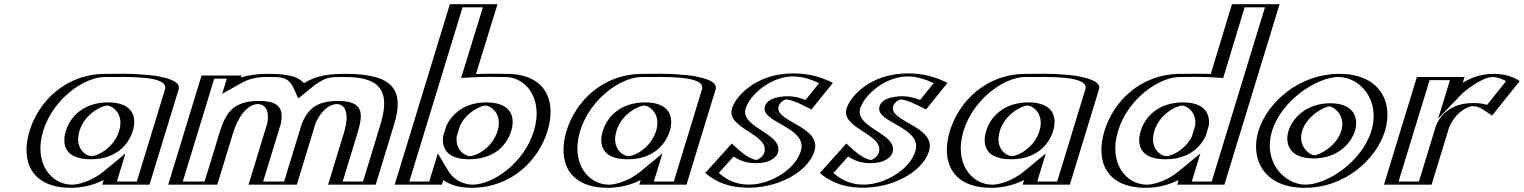

<svg xmlns="http://www.w3.org/2000/svg" viewBox="-20 -880 7262 915"><path d="M333.8 -256C355.5 -327 423.8 -377 490.8 -377C556.8 -377 594.5 -327 572.8 -256C551.4 -186 486.1 -136 417.1 -136C345.1 -136 312.4 -186 333.8 -256ZM806.3 -454 667.5 0H492.5L510.2 -58C459.4 -16 387.9 15 317.9 15C167.9 15 99.9 -106 145.8 -256C191.6 -406 333.9 -528 483.9 -528C552.9 -528 832.4 -541 806.3 -454ZM318.8 -256C295 -178.3 332.5 -121 412.5 -121C489.5 -121 564 -178.1 587.8 -256C612 -335.1 569.4 -392 495.3 -392C420.4 -392 343 -335.2 318.8 -256ZM791.3 -454C805.6 -501.6 654.5 -514.3 539.4 -513.6C514.1 -513.5 493 -513 479.3 -513C338.5 -513 204.5 -399 160.8 -256C117.1 -113 181.6 0 322.5 0C388.1 0 455.2 -29.2 502.2 -68.1L537.1 -96.9L512.1 -15H657.1ZM318.8 -256C343 -335.2 420.4 -392 495.3 -392C569.4 -392 612 -335.1 587.8 -256C564 -178.1 489.5 -121 412.5 -121C332.5 -121 295 -178.3 318.8 -256ZM791.3 -454 657.1 -15H512.1L537.1 -96.9L502.2 -68.1C455.2 -29.2 388.1 0 322.5 0C181.6 0 117.1 -113 160.8 -256C204.5 -399 338.5 -513 479.3 -513C493 -513 514.1 -513.5 539.4 -513.6C654.5 -514.3 805.6 -501.6 791.3 -454ZM333.8 -256C312.4 -186.1 345.2 -136 417.1 -136C486 -136 551.4 -186.1 572.8 -256C594.5 -327 556.7 -377 490.8 -377C423.8 -377 355.5 -327 333.8 -256ZM483.9 -528C333.9 -528 191.6 -406 145.8 -256C99.9 -106 167.9 15 317.9 15C387.9 15 459.4 -16 510.2 -58L492.5 0H667.5L806.3 -454C831.4 -537.6 594 -528 483.9 -528ZM293.8 -256C273.5 -189.6 290.4 -121 412.5 -121C531.9 -121 592.5 -189.6 612.8 -256C633.4 -323.6 612 -392 495.3 -392C377.9 -392 314.4 -323.6 293.8 -256ZM766.3 -454 632.1 -15H537.1L578 -148.9L473.8 -62.8C423.4 -21.2 360 0 322.5 0C225.1 0 138.6 -101.7 185.8 -256C233 -410.3 382 -513 479.3 -513C587.6 -513 786.5 -521.2 766.3 -454ZM358.8 -256C384 -338.6 466.4 -377 490.8 -377C514 -377 573 -338.6 547.8 -256C522.9 -174.6 443.5 -136 417.1 -136C387.5 -136 333.9 -174.7 358.8 -256ZM831.3 -454C850.4 -517.8 655.1 -529.3 543.3 -528.6C517.2 -528.5 495.3 -528 483.9 -528C290.5 -528 163.2 -394.7 120.8 -256C78.4 -117.3 124.6 15 317.9 15C380.9 15 434.6 -2.3 474.2 -21.9L467.5 0H692.5Z M990.5 0H806.5L965.5 -520H1105.5L1096.6 -491C1137.6 -514 1187.9 -528 1252.9 -528C1333.9 -528 1391.3 -526 1420.4 -461C1499.3 -526 1547.9 -528 1628.9 -528C1820.9 -528 1885.8 -459 1833.2 -287L1745.5 0H1568.5L1643.1 -244C1674 -345 1658.9 -384 1584.9 -384C1523.9 -384 1487 -358 1458.5 -291L1369.5 0H1189.5L1278.5 -291C1291 -358 1269.9 -384 1208.9 -384C1134.9 -384 1096 -345 1065.1 -244ZM1443.7 -291.9 1359.1 -15H1209.1L1293.7 -291.9C1307.3 -364.9 1281.7 -399 1213.5 -399C1129.4 -399 1081.8 -347.8 1050.1 -244L980.1 -15H826.1L975.9 -505H1085.9L1073 -462.7L1101.2 -478.6C1138.7 -499.6 1185.4 -513 1248.3 -513C1329.8 -513 1379.2 -511.1 1405.7 -452L1412.2 -437.5L1428.5 -450.9C1502.5 -512 1543.3 -513 1624.3 -513C1811.5 -513 1868.2 -450.5 1818.2 -287L1735.1 -15H1588.1L1658.1 -244C1689.8 -347.8 1673.6 -399 1589.5 -399C1521.3 -399 1474.8 -364.9 1443.7 -291.9ZM1293.7 -291.9 1209.1 -15H1359.1L1443.7 -291.9C1474.8 -364.9 1521.3 -399 1589.5 -399C1673.6 -399 1689.8 -347.8 1658.1 -244L1588.1 -15H1735.1L1818.2 -287C1868.2 -450.5 1811.5 -513 1624.3 -513C1543.3 -513 1502.5 -512 1428.5 -450.9L1412.2 -437.5L1405.7 -452C1379.2 -511.1 1329.8 -513 1248.3 -513C1185.4 -513 1138.7 -499.6 1101.2 -478.6L1073 -462.7L1085.9 -505H975.9L826.1 -15H980.1L1050.1 -244C1081.8 -347.8 1129.4 -399 1213.5 -399C1281.7 -399 1307.3 -364.9 1293.7 -291.9ZM990.5 0 1065.1 -244C1095.9 -344.8 1135.3 -384 1208.9 -384C1269.6 -384 1290.9 -357.7 1278.5 -291L1189.5 0H1369.5L1458.5 -291C1486.8 -357.7 1524.3 -384 1584.9 -384C1658.5 -384 1673.9 -344.8 1643.1 -244L1568.5 0H1745.5L1833.2 -287C1885.8 -458.8 1820.8 -528 1628.9 -528C1548.1 -528 1499.1 -525.8 1420.4 -461C1391.4 -525.9 1333.8 -528 1252.9 -528C1187.9 -528 1137.6 -514 1096.6 -491L1105.5 -520H965.5L806.5 0ZM1418.6 -291.3 1334.1 -15H1234.1L1318.6 -291.3C1330.4 -354.9 1319 -399 1213.5 -399C1088.1 -399 1054 -338.6 1025.1 -244L955.1 -15H851.1L1000.9 -505H1060.9L1038.9 -433L1129.4 -483.7C1165.6 -504 1201.5 -513 1248.3 -513C1319.1 -513 1353.6 -517.3 1380.7 -456.9L1401.5 -410.6L1456.8 -456.2C1531.7 -517.9 1554.9 -513 1624.3 -513C1775.2 -513 1846.5 -461.1 1793.2 -287L1710.1 -15H1613.1L1683.1 -244C1712 -338.6 1714.9 -399 1589.5 -399C1484 -399 1445.6 -354.9 1418.6 -291.3ZM1253.6 -291.6 1164.5 0H1394.5L1483.6 -291.6C1516 -367.6 1562.6 -384 1584.9 -384C1616.3 -384 1651.8 -354.2 1618.1 -244L1543.5 0H1770.5L1858.2 -287C1907.6 -448.4 1856.5 -528 1628.9 -528C1557.1 -528 1490.2 -523.2 1428.9 -483.2C1394.4 -524.1 1323.9 -528 1252.9 -528C1205.3 -528 1161.8 -521.3 1127.7 -510.9L1130.5 -520H940.5L781.5 0H1015.5L1090.1 -244C1123.8 -354.2 1177.5 -384 1208.9 -384C1231.1 -384 1267.9 -367.9 1253.6 -291.6Z M2376.3 -256C2354.9 -186 2291.6 -136 2219.6 -136C2159.2 -136 2125 -174.3 2131.8 -230.9L2147.5 -281.6C2176 -338.7 2235.5 -377 2293.3 -377C2360.3 -377 2398 -327 2376.3 -256ZM1886 0H2061L2078.7 -58C2103.9 -16 2156.4 15 2226.4 15C2376.4 15 2518.4 -106 2564.3 -256C2610.1 -406 2542.4 -528 2392.4 -528C2362.2 -528 2293.2 -530.5 2222.9 -526L2325.9 -860H2148.9ZM2215 -121C2295 -121 2367.5 -178.3 2391.3 -256C2415.5 -335.2 2372.8 -392 2297.8 -392C2232.3 -392 2165.4 -348 2132.9 -283L2116.4 -229.5C2108.7 -165.1 2146.9 -121 2215 -121ZM1905.6 -15 2159.3 -845H2306.3L2203 -510L2219.3 -511C2288.7 -515.5 2357.1 -513 2387.8 -513C2528.6 -513 2593 -399 2549.3 -256C2505.6 -113 2371.9 0 2231 0C2165.4 0 2116.2 -29.2 2092.9 -68.1L2075.6 -96.9L2050.6 -15ZM2116.4 -229.5 2132.9 -283C2165.4 -348 2232.3 -392 2297.8 -392C2372.8 -392 2415.5 -335.2 2391.3 -256C2367.5 -178.3 2295 -121 2215 -121C2146.9 -121 2108.7 -165.1 2116.4 -229.5ZM1905.6 -15H2050.6L2075.6 -96.9L2092.9 -68.1C2116.2 -29.2 2165.4 0 2231 0C2371.9 0 2505.6 -113 2549.3 -256C2593 -399 2528.6 -513 2387.8 -513C2357.1 -513 2288.7 -515.5 2219.3 -511L2203 -510L2306.3 -845H2159.3ZM2376.3 -256C2398 -327 2360.2 -377 2293.3 -377C2235.5 -377 2176 -338.7 2147.5 -281.6L2131.8 -230.9C2125 -174.4 2159.2 -136 2219.6 -136C2291.5 -136 2354.9 -186.1 2376.3 -256ZM1886 0 2148.9 -860H2325.9L2222.9 -526C2293.2 -530.5 2362.2 -528 2392.4 -528C2542.4 -528 2610.1 -406 2564.3 -256C2518.4 -106 2376.4 15 2226.4 15C2156.4 15 2103.9 -16 2078.7 -58L2061 0ZM2215 -121C2337.1 -121 2396 -189.6 2416.3 -256C2436.9 -323.6 2415.3 -392 2297.8 -392C2193.5 -392 2135 -337.1 2107.7 -282.1L2091.7 -230.3C2085.1 -176 2108.2 -121 2215 -121ZM1930.6 -15 2184.3 -845H2281.3L2177.4 -508.2L2225.2 -511.2C2289.3 -515.3 2353.7 -513 2387.8 -513C2485.1 -513 2571.5 -410.3 2524.3 -256C2477.1 -101.7 2328.4 0 2231 0C2193.5 0 2143 -21.2 2118.1 -62.8L2066.5 -148.9L2025.6 -15ZM2156.6 -230 2172.8 -282.5C2206.4 -349.5 2274.3 -377 2293.3 -377C2317.6 -377 2376.5 -338.6 2351.3 -256C2326.4 -174.7 2249.1 -136 2219.6 -136C2198 -136 2148.6 -163.6 2156.6 -230ZM1861 0H2086L2092.7 -21.9C2121.1 -1.8 2163.8 15 2226.4 15C2419.8 15 2546.9 -117.3 2589.3 -256C2631.7 -394.7 2585.9 -528 2392.4 -528C2369.7 -528 2310.9 -529.8 2248.3 -527.4L2350.9 -860H2123.9Z M2892.8 -256C2914.5 -327 2982.8 -377 3049.8 -377C3115.8 -377 3153.5 -327 3131.8 -256C3110.4 -186 3045.1 -136 2976.1 -136C2904.1 -136 2871.4 -186 2892.8 -256ZM3365.3 -454 3226.5 0H3051.5L3069.2 -58C3018.4 -16 2946.9 15 2876.9 15C2726.9 15 2658.9 -106 2704.8 -256C2750.6 -406 2892.9 -528 3042.9 -528C3111.9 -528 3391.4 -541 3365.3 -454ZM2877.8 -256C2854 -178.3 2891.5 -121 2971.5 -121C3048.5 -121 3123 -178.1 3146.8 -256C3171 -335.1 3128.4 -392 3054.3 -392C2979.4 -392 2902 -335.2 2877.8 -256ZM3350.3 -454C3364.6 -501.6 3213.5 -514.3 3098.4 -513.6C3073.1 -513.5 3052 -513 3038.3 -513C2897.5 -513 2763.5 -399 2719.8 -256C2676.1 -113 2740.6 0 2881.5 0C2947.1 0 3014.2 -29.2 3061.2 -68.1L3096.1 -96.9L3071.1 -15H3216.1ZM2877.8 -256C2902 -335.2 2979.4 -392 3054.3 -392C3128.4 -392 3171 -335.1 3146.8 -256C3123 -178.1 3048.5 -121 2971.5 -121C2891.5 -121 2854 -178.3 2877.8 -256ZM3350.3 -454 3216.1 -15H3071.1L3096.1 -96.9L3061.2 -68.1C3014.2 -29.2 2947.1 0 2881.5 0C2740.6 0 2676.1 -113 2719.8 -256C2763.5 -399 2897.5 -513 3038.3 -513C3052 -513 3073.1 -513.5 3098.4 -513.6C3213.5 -514.3 3364.6 -501.6 3350.3 -454ZM2892.8 -256C2871.4 -186.1 2904.2 -136 2976.1 -136C3045 -136 3110.4 -186.1 3131.8 -256C3153.5 -327 3115.7 -377 3049.8 -377C2982.8 -377 2914.5 -327 2892.8 -256ZM3042.9 -528C2892.9 -528 2750.6 -406 2704.8 -256C2658.9 -106 2726.9 15 2876.9 15C2946.9 15 3018.4 -16 3069.2 -58L3051.5 0H3226.5L3365.3 -454C3390.4 -537.6 3153 -528 3042.9 -528ZM2852.8 -256C2832.5 -189.6 2849.4 -121 2971.5 -121C3090.9 -121 3151.5 -189.6 3171.8 -256C3192.4 -323.6 3171 -392 3054.3 -392C2936.9 -392 2873.4 -323.6 2852.8 -256ZM3325.3 -454 3191.1 -15H3096.1L3137 -148.9L3032.8 -62.8C2982.4 -21.2 2919 0 2881.5 0C2784.1 0 2697.6 -101.7 2744.8 -256C2792 -410.3 2941 -513 3038.3 -513C3146.6 -513 3345.5 -521.2 3325.3 -454ZM2917.8 -256C2943 -338.6 3025.4 -377 3049.8 -377C3073 -377 3132 -338.6 3106.8 -256C3081.9 -174.6 3002.5 -136 2976.1 -136C2946.5 -136 2892.9 -174.7 2917.8 -256ZM3390.3 -454C3409.4 -517.8 3214.1 -529.3 3102.3 -528.6C3076.2 -528.5 3054.3 -528 3042.9 -528C2849.5 -528 2722.2 -394.7 2679.8 -256C2637.4 -117.3 2683.6 15 2876.9 15C2939.9 15 2993.6 -2.3 3033.2 -21.9L3026.5 0H3251.5Z M3472 -175C3564 -85 3636.9 -119 3647.3 -153C3671.1 -231 3462.4 -261.4 3493.5 -363C3523.1 -460 3707.5 -602 3927.7 -488L3834.2 -372C3717.2 -434 3672.9 -397 3665.5 -373C3646.6 -311 3874 -283 3836.4 -160C3790.3 -9 3506.9 87 3363 -54ZM3469.8 -153.2 3384.2 -58.1C3496.9 41 3687.6 0.2 3776.8 -89.2C3798.2 -110.6 3813.6 -134.4 3821.4 -160C3854.4 -267.8 3624.1 -286.7 3650.5 -373C3657.9 -397.1 3686.6 -421.2 3730.2 -421.1C3757.5 -421 3788.6 -413.5 3833.2 -391.5L3904.9 -480.5C3729.7 -563.7 3585.5 -481.4 3530 -404.4C3519.6 -389.9 3512.4 -375.8 3508.5 -363C3482.8 -278.9 3692.6 -252 3662.3 -153C3653.5 -124.1 3619.4 -102.3 3580.9 -102.4C3548.4 -102.5 3511.2 -116.3 3469.8 -153.2ZM3469.8 -153.2C3511.2 -116.3 3548.4 -102.5 3580.9 -102.4C3619.4 -102.3 3653.5 -124.1 3662.3 -153C3692.6 -252 3482.8 -278.9 3508.5 -363C3512.4 -375.8 3519.6 -389.9 3530 -404.4C3585.5 -481.4 3729.7 -563.7 3904.9 -480.5L3833.2 -391.5C3788.6 -413.5 3757.5 -421 3730.2 -421.1C3686.6 -421.2 3657.9 -397.1 3650.5 -373C3624.1 -286.7 3854.4 -267.8 3821.4 -160C3813.6 -134.4 3798.2 -110.6 3776.8 -89.2C3687.6 0.2 3496.9 41 3384.2 -58.1ZM3471.8 -174.7 3362.8 -53.8 3371.9 -45.8C3489.2 57.3 3689 17.1 3786.6 -80.7C3810.1 -104.3 3827.6 -131.1 3836.4 -160C3875 -286.1 3645.6 -307.9 3665.5 -373C3669.8 -386.9 3687.6 -406.2 3725.5 -406.1C3750.1 -406 3779.3 -399.3 3823.1 -377.7L3834.4 -372.2L3927.9 -488.2L3914.9 -494.4C3734.8 -579.8 3579.9 -496.2 3517.9 -410.1C3506.3 -394.1 3498.1 -378 3493.5 -363C3461.5 -258.5 3672 -233.9 3647.3 -153C3641.9 -135.3 3619.1 -117.3 3585.5 -117.4C3557.3 -117.5 3522.4 -129.6 3482.2 -165.5ZM3476.2 -134.1C3505.2 -115.1 3536.3 -102.5 3580.8 -102.4C3658.4 -102.3 3682.1 -136.2 3687.3 -153C3715 -243.7 3505.4 -271 3533.5 -363C3549.7 -415.9 3617.5 -481.7 3695 -505.4C3742.2 -519.9 3798.7 -524.3 3883.5 -483.7L3819.1 -403.8C3782.7 -417.4 3746.7 -426 3699.1 -418.8C3640.5 -410 3629.3 -385.4 3625.5 -373C3601.6 -294.8 3831.7 -275.3 3796.4 -160C3771.8 -79.4 3675.7 -19.7 3594 -4.5C3539.2 5.7 3468.1 1.1 3405.8 -56ZM3467.3 -195.9 3341.2 -55.9C3382.9 -19.2 3435.4 5.5 3504 12.5C3636.3 26 3754.5 -25.5 3814.4 -85.5C3837.1 -108.2 3853.2 -133.2 3861.4 -160C3897.6 -278.3 3668.2 -300 3690.5 -373C3698.4 -398.8 3725.2 -406.1 3725.2 -406.1C3732.2 -406 3756.5 -403.1 3800.1 -381.6L3847.2 -358.4L3949.3 -485.1L3937.6 -490.6C3889.7 -513.4 3840.4 -526.4 3787.3 -529.6C3627.7 -539.1 3530.9 -461.8 3491.2 -406.7C3480.3 -391.5 3472.6 -376.6 3468.5 -363C3439 -266.7 3649.4 -241.8 3622.3 -153C3615.5 -130.9 3590.7 -118.5 3585.2 -117.4C3579.7 -117.7 3546.5 -125.3 3507.2 -160.3Z M4018 -175C4110 -85 4182.9 -119 4193.3 -153C4217.1 -231 4008.4 -261.4 4039.5 -363C4069.1 -460 4253.5 -602 4473.7 -488L4380.2 -372C4263.2 -434 4218.9 -397 4211.5 -373C4192.6 -311 4420 -283 4382.4 -160C4336.3 -9 4052.9 87 3909 -54ZM4015.8 -153.2 3930.2 -58.1C4042.9 41 4233.6 0.2 4322.8 -89.2C4344.2 -110.6 4359.6 -134.4 4367.4 -160C4400.4 -267.8 4170.1 -286.7 4196.5 -373C4203.9 -397.1 4232.6 -421.2 4276.2 -421.1C4303.5 -421 4334.6 -413.5 4379.2 -391.5L4450.9 -480.5C4275.7 -563.7 4131.5 -481.4 4076 -404.4C4065.6 -389.9 4058.4 -375.8 4054.5 -363C4028.8 -278.9 4238.6 -252 4208.3 -153C4199.5 -124.1 4165.4 -102.3 4126.9 -102.4C4094.4 -102.5 4057.2 -116.3 4015.8 -153.2ZM4015.8 -153.2C4057.2 -116.3 4094.4 -102.5 4126.9 -102.4C4165.4 -102.3 4199.5 -124.1 4208.3 -153C4238.6 -252 4028.8 -278.9 4054.5 -363C4058.4 -375.8 4065.6 -389.9 4076 -404.4C4131.5 -481.4 4275.7 -563.7 4450.9 -480.5L4379.2 -391.5C4334.6 -413.5 4303.5 -421 4276.2 -421.1C4232.6 -421.2 4203.9 -397.1 4196.5 -373C4170.1 -286.7 4400.4 -267.8 4367.4 -160C4359.6 -134.4 4344.2 -110.6 4322.8 -89.2C4233.6 0.2 4042.9 41 3930.2 -58.1ZM4017.8 -174.7 3908.8 -53.8 3917.9 -45.8C4035.2 57.3 4235 17.1 4332.6 -80.7C4356.1 -104.3 4373.6 -131.1 4382.4 -160C4421 -286.1 4191.6 -307.9 4211.5 -373C4215.8 -386.9 4233.6 -406.2 4271.5 -406.1C4296.1 -406 4325.3 -399.3 4369.1 -377.7L4380.4 -372.2L4473.9 -488.2L4460.9 -494.4C4280.8 -579.8 4125.9 -496.2 4063.9 -410.1C4052.3 -394.1 4044.1 -378 4039.5 -363C4007.5 -258.5 4218 -233.9 4193.3 -153C4187.9 -135.3 4165.1 -117.3 4131.5 -117.4C4103.3 -117.5 4068.4 -129.6 4028.2 -165.5ZM4022.2 -134.1C4051.2 -115.1 4082.3 -102.5 4126.8 -102.4C4204.4 -102.3 4228.1 -136.2 4233.3 -153C4261 -243.7 4051.4 -271 4079.5 -363C4095.7 -415.9 4163.5 -481.7 4241 -505.4C4288.2 -519.9 4344.7 -524.3 4429.5 -483.7L4365.1 -403.8C4328.7 -417.4 4292.7 -426 4245.1 -418.8C4186.5 -410 4175.3 -385.4 4171.5 -373C4147.6 -294.8 4377.7 -275.3 4342.4 -160C4317.8 -79.4 4221.7 -19.7 4140 -4.5C4085.2 5.7 4014.1 1.1 3951.8 -56ZM4013.3 -195.9 3887.2 -55.9C3928.9 -19.2 3981.4 5.5 4050 12.5C4182.3 26 4300.5 -25.5 4360.4 -85.5C4383.1 -108.2 4399.2 -133.2 4407.4 -160C4443.6 -278.3 4214.2 -300 4236.5 -373C4244.4 -398.8 4271.2 -406.1 4271.2 -406.1C4278.2 -406 4302.5 -403.1 4346.1 -381.6L4393.2 -358.4L4495.3 -485.1L4483.6 -490.6C4435.7 -513.4 4386.4 -526.4 4333.3 -529.6C4173.7 -539.1 4076.9 -461.8 4037.2 -406.7C4026.3 -391.5 4018.6 -376.6 4014.5 -363C3985 -266.7 4195.4 -241.8 4168.3 -153C4161.5 -130.9 4136.7 -118.5 4131.2 -117.4C4125.7 -117.7 4092.5 -125.3 4053.2 -160.3Z M4719.8 -256C4741.5 -327 4809.8 -377 4876.8 -377C4942.8 -377 4980.5 -327 4958.8 -256C4937.4 -186 4872.1 -136 4803.1 -136C4731.1 -136 4698.4 -186 4719.8 -256ZM5192.3 -454 5053.5 0H4878.5L4896.2 -58C4845.4 -16 4773.9 15 4703.9 15C4553.9 15 4485.9 -106 4531.8 -256C4577.6 -406 4719.9 -528 4869.9 -528C4938.9 -528 5218.4 -541 5192.3 -454ZM4704.8 -256C4681 -178.3 4718.5 -121 4798.5 -121C4875.5 -121 4950 -178.1 4973.8 -256C4998 -335.1 4955.4 -392 4881.3 -392C4806.4 -392 4729 -335.2 4704.8 -256ZM5177.3 -454C5191.6 -501.6 5040.5 -514.3 4925.4 -513.6C4900.1 -513.5 4879 -513 4865.3 -513C4724.5 -513 4590.5 -399 4546.8 -256C4503.1 -113 4567.6 0 4708.5 0C4774.1 0 4841.2 -29.2 4888.2 -68.1L4923.1 -96.9L4898.1 -15H5043.1ZM4704.8 -256C4729 -335.2 4806.4 -392 4881.3 -392C4955.4 -392 4998 -335.1 4973.8 -256C4950 -178.1 4875.5 -121 4798.5 -121C4718.5 -121 4681 -178.3 4704.8 -256ZM5177.3 -454 5043.1 -15H4898.1L4923.1 -96.9L4888.2 -68.1C4841.2 -29.2 4774.1 0 4708.5 0C4567.6 0 4503.1 -113 4546.8 -256C4590.5 -399 4724.5 -513 4865.3 -513C4879 -513 4900.1 -513.5 4925.4 -513.6C5040.5 -514.3 5191.6 -501.6 5177.3 -454ZM4719.8 -256C4698.4 -186.1 4731.2 -136 4803.1 -136C4872 -136 4937.4 -186.1 4958.8 -256C4980.5 -327 4942.7 -377 4876.8 -377C4809.8 -377 4741.5 -327 4719.8 -256ZM4869.9 -528C4719.9 -528 4577.6 -406 4531.8 -256C4485.9 -106 4553.9 15 4703.9 15C4773.9 15 4845.4 -16 4896.2 -58L4878.5 0H5053.5L5192.3 -454C5217.4 -537.6 4980 -528 4869.9 -528ZM4679.8 -256C4659.5 -189.6 4676.4 -121 4798.5 -121C4917.9 -121 4978.5 -189.6 4998.8 -256C5019.4 -323.6 4998 -392 4881.3 -392C4763.9 -392 4700.4 -323.6 4679.8 -256ZM5152.3 -454 5018.1 -15H4923.1L4964 -148.9L4859.8 -62.8C4809.4 -21.2 4746 0 4708.5 0C4611.1 0 4524.6 -101.7 4571.8 -256C4619 -410.3 4768 -513 4865.3 -513C4973.6 -513 5172.5 -521.2 5152.3 -454ZM4744.8 -256C4770 -338.6 4852.4 -377 4876.8 -377C4900 -377 4959 -338.6 4933.8 -256C4908.9 -174.6 4829.5 -136 4803.1 -136C4773.5 -136 4719.9 -174.7 4744.8 -256ZM5217.3 -454C5236.4 -517.8 5041.1 -529.3 4929.3 -528.6C4903.2 -528.5 4881.3 -528 4869.9 -528C4676.5 -528 4549.2 -394.7 4506.8 -256C4464.4 -117.3 4510.6 15 4703.9 15C4766.9 15 4820.6 -2.3 4860.2 -21.9L4853.5 0H5078.5Z M5456.3 -256C5478 -327 5546.3 -377 5613.3 -377C5671 -377 5707.1 -338.7 5700.7 -281.6L5685.3 -230.9C5657.6 -174.3 5600 -136 5539.6 -136C5467.6 -136 5434.9 -186 5456.3 -256ZM5790 0H5615L5632.7 -58C5581.9 -16 5510.4 15 5440.4 15C5290.4 15 5222.4 -106 5268.3 -256C5314.1 -406 5456.4 -528 5606.4 -528C5636.6 -528 5707.2 -530.5 5774.7 -526L5875.9 -860H6052.9ZM5699.9 -229.5 5716.1 -283C5723.4 -348 5683.4 -392 5617.8 -392C5542.9 -392 5465.5 -335.2 5441.3 -256C5417.5 -178.3 5455 -121 5535 -121C5603.1 -121 5668.3 -165.1 5699.9 -229.5ZM5779.6 -15 6033.3 -845H5886.4L5784.9 -510L5769.2 -511C5702.5 -515.5 5632.6 -513 5601.8 -513C5461 -513 5327 -399 5283.3 -256C5239.6 -113 5304.1 0 5445 0C5510.6 0 5577.7 -29.2 5624.7 -68.1L5659.6 -96.9L5634.6 -15ZM5535 -121C5455 -121 5417.5 -178.3 5441.3 -256C5465.5 -335.2 5542.9 -392 5617.8 -392C5683.4 -392 5723.4 -348 5716.1 -283L5699.9 -229.5C5668.3 -165.1 5603.1 -121 5535 -121ZM5779.6 -15H5634.6L5659.6 -96.9L5624.7 -68.1C5577.7 -29.2 5510.6 0 5445 0C5304.1 0 5239.6 -113 5283.3 -256C5327 -399 5461 -513 5601.8 -513C5632.6 -513 5702.5 -515.5 5769.2 -511L5784.9 -510L5886.4 -845H6033.3ZM5685.3 -230.9 5700.7 -281.6C5707.1 -338.7 5671 -377 5613.3 -377C5546.3 -377 5478 -327 5456.3 -256C5434.9 -186.1 5467.7 -136 5539.6 -136C5601.1 -136 5658.8 -176.9 5685.3 -230.9ZM5606.4 -528C5456.4 -528 5314.1 -406 5268.3 -256C5222.4 -106 5290.4 15 5440.4 15C5510.4 15 5581.9 -16 5632.7 -58L5615 0H5790L6052.9 -860H5875.9L5774.7 -526C5712.1 -530.2 5635.3 -528 5606.4 -528ZM5725.2 -230.3 5740.8 -282.1C5747.1 -337.1 5722.2 -392 5617.8 -392C5500.4 -392 5436.9 -323.6 5416.3 -256C5396 -189.6 5412.9 -121 5535 -121C5641.8 -121 5698.5 -176 5725.2 -230.3ZM5754.6 -15H5659.6L5700.5 -148.9L5596.3 -62.8C5545.9 -21.2 5482.5 0 5445 0C5347.6 0 5261.1 -101.7 5308.3 -256C5355.5 -410.3 5504.5 -513 5601.8 -513C5635.9 -513 5701.8 -515.3 5763.4 -511.2L5809.3 -508.2L5911.4 -845H6008.3ZM5539.6 -136C5510 -136 5456.4 -174.7 5481.3 -256C5506.5 -338.6 5588.9 -377 5613.3 -377C5632.1 -377 5683.4 -349.5 5676 -282.5L5660.1 -230C5627.4 -163.6 5561.1 -136 5539.6 -136ZM5815 0 6077.9 -860H5850.9L5750.2 -527.4C5686.7 -529.9 5629.8 -528 5606.4 -528C5413 -528 5285.7 -394.7 5243.3 -256C5200.9 -117.3 5247.1 15 5440.4 15C5503.4 15 5557.1 -2.3 5596.7 -21.9L5590 0Z M6160.5 -256C6141.6 -194.3 6179.2 -140.1 6243.8 -140.1C6308.4 -140.1 6378.2 -194.3 6397 -256C6415.9 -317.8 6379.6 -372.9 6315 -372.9C6250.4 -372.9 6179.4 -317.8 6160.5 -256ZM6002.3 -256C5957.9 -111 6045.4 15 6197.4 15C6349.4 15 6510.9 -111 6555.3 -256C6599.6 -401 6515.4 -528 6363.4 -528C6211.4 -528 6046.6 -401 6002.3 -256ZM6145.5 -256C6124 -185.6 6166.4 -125.1 6239.2 -125.1C6312.1 -125.1 6390.6 -185.8 6412 -256C6433.5 -326.2 6392.6 -387.9 6319.6 -387.9C6246.6 -387.9 6167 -326.3 6145.5 -256ZM6017.3 -256C5975.6 -119.6 6058.2 0 6202 0C6345.7 0 6498.5 -119.4 6540.3 -256C6582 -392.6 6502.4 -513 6358.8 -513C6215.1 -513 6059 -392.4 6017.3 -256ZM6145.5 -256C6167 -326.3 6246.6 -387.9 6319.6 -387.9C6392.6 -387.9 6433.5 -326.2 6412 -256C6390.6 -185.8 6312.1 -125.1 6239.2 -125.1C6166.4 -125.1 6124 -185.6 6145.5 -256ZM6017.3 -256C6059 -392.4 6215.1 -513 6358.8 -513C6502.4 -513 6582 -392.6 6540.3 -256C6498.5 -119.4 6345.7 0 6202 0C6058.2 0 5975.6 -119.6 6017.3 -256ZM6160.5 -256C6179.4 -317.8 6250.3 -372.9 6315 -372.9C6379.6 -372.9 6415.9 -317.8 6397 -256C6378.2 -194.3 6308.4 -140.1 6243.8 -140.1C6179.2 -140.1 6141.6 -194.2 6160.5 -256ZM6002.3 -256C6046.6 -401 6211.4 -528 6363.4 -528C6515.4 -528 6599.6 -401 6555.3 -256C6510.9 -111 6349.4 15 6197.4 15C6045.4 15 5957.9 -111 6002.3 -256ZM6120.5 -256C6102.6 -197.5 6123.1 -125.1 6239.2 -125.1C6355.5 -125.1 6419.2 -197.6 6437 -256C6454.9 -314.3 6436.2 -387.9 6319.6 -387.9C6203.1 -387.9 6138.4 -314.4 6120.5 -256ZM6042.3 -256C6087.6 -404.3 6258.4 -513 6358.8 -513C6459.1 -513 6560.7 -404.5 6515.3 -256C6469.9 -107.6 6302.4 0 6202 0C6101.4 0 5996.9 -107.8 6042.3 -256ZM6185.5 -256C6208 -329.7 6293.7 -372.9 6315 -372.9C6336.1 -372.9 6394.6 -329.6 6372 -256C6349.5 -182.4 6265.1 -140.1 6243.8 -140.1C6222.4 -140.1 6163 -182.4 6185.5 -256ZM5977.3 -256C5936.6 -122.9 6002.1 15 6197.4 15C6392.8 15 6539.6 -122.8 6580.3 -256C6621 -389.2 6558.8 -528 6363.4 -528C6168.1 -528 6018 -389.1 5977.3 -256Z M6934.3 -513 6911.7 -439C6911.7 -439 6996.9 -528 7097.9 -528C7163.9 -528 7200.1 -496 7200.1 -496L7080.3 -346C7080.3 -346 7055.8 -374 6996.8 -374C6904.8 -374 6864 -283 6860 -270L6777.5 0H6600.5L6757.3 -513ZM6914.8 -498 6881.3 -388.7 6921.8 -430.8C6922.8 -431.9 7002.4 -513 7093.3 -513C7135.5 -513 7165.3 -498.5 7178.7 -490.1L7081 -367.8C7065.8 -377.8 7041.4 -389 7001.4 -389C6895.9 -389 6849.7 -285.2 6845 -270L6767.1 -15H6620.1L6767.8 -498ZM6914.8 -498H6767.8L6620.1 -15H6767.1L6845 -270C6849.7 -285.2 6895.9 -389 7001.4 -389C7041.4 -389 7065.8 -377.8 7081 -367.8L7178.7 -490.1C7165.3 -498.5 7135.5 -513 7093.3 -513C7002.4 -513 6922.8 -431.9 6921.8 -430.8L6881.3 -388.7ZM6934.3 -513H6757.3L6600.5 0H6777.5L6860 -270C6864 -283 6904.8 -374 6996.8 -374C7033.9 -374 7055.9 -363.8 7069.8 -354.7L7081.2 -347.1L7200.7 -496.6L7189.7 -503.4C7175.1 -512.5 7143.5 -528 7097.9 -528C6997.8 -528 6913.6 -440.9 6911.7 -439ZM6889.8 -498 6833.7 -314.8 6949.5 -435.4C6955.4 -441.6 7041.5 -513 7093.3 -513C7117 -513 7144.3 -501.6 7157.1 -493L7067.1 -380.4C7050.4 -385.2 7028.9 -389 7001.4 -389C6850.6 -389 6821.7 -275.5 6820 -270L6742.1 -15H6645.1L6792.8 -498ZM6959.3 -513H6732.3L6575.5 0H6802.5L6885 -270C6886.6 -275.2 6895.6 -296.4 6912 -318.1C6939.2 -354.1 6978.8 -374 6996.8 -374C7015 -374 7031.6 -368.4 7045.4 -359.3L7090.9 -329.3L7222.2 -493.7L7213.9 -498.9C7199.6 -507.7 7164.2 -528 7097.9 -528C7028.1 -528 6980.8 -503.5 6951 -485.8Z"/></svg>

Font: Hussar Outliner
Style: Obl
Weight: 700
Foundry: Cannot Into Space Fonts
Version: Version 0.92